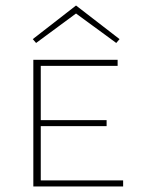

<svg xmlns="http://www.w3.org/2000/svg" viewBox="-20 -677 513 697"><path d="M111 -521 99 -535 256 -657 414 -535 402 -521 256 -628ZM427 -22V0H101V-460H407V-438H128V-241H367V-219H128V-22Z"/></svg>

Font: Ysabeau SC Extralight
Style: Regular
Weight: 200
Designer: Christian Thalmann (Catharsis Fonts)
Version: Version 0.003